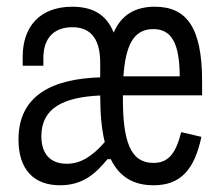

<svg xmlns="http://www.w3.org/2000/svg" viewBox="-20 -539 660 571"><path d="M278 -253.5C278 -199 282.5 -153.5 291.5 -116.5C253 -72 218 -52 178.5 -52C132 -52 103 -79 103 -134C103 -218 169 -250 278 -255ZM195 -519C96 -519 47.5 -457 47.5 -370.5V-343.5H109V-366.5C109 -432 147 -457.5 193 -458C241.5 -459 278 -433 278 -352.5V-309C137 -304.5 35 -256.5 35 -124C35 -35.5 80 12 158.5 12C227 12 265 -23.5 299.5 -65.5H309.5C335.5 -12.5 377.5 12 436.5 12C516.5 12 558 -33.5 579 -132L519 -146C502 -80 479.5 -54.5 436 -54.5C368 -54.5 344.5 -118 345.5 -253.5V-255.5H581V-298.5C581 -455.5 536 -519 440.5 -519C381 -519 340.5 -494 318 -442C295.5 -499.5 250.5 -519 195 -519ZM347 -312C353.5 -404 377 -452.5 436 -452.5C490.5 -452.5 514 -410 514.5 -312Z"/></svg>

Font: Monaspace Neon Light
Style: Regular
Weight: 300
Designer: Riley Cran & the Lettermatic Team
Foundry: Lettermatic
Version: Version 1.200 (Monaspace Neon)